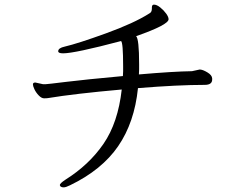

<svg xmlns="http://www.w3.org/2000/svg" viewBox="-20 -753 1040 828"><path d="M808 -446 840 -453H844Q856 -452 875 -440.5Q894 -429 895 -415V-410Q895 -387 863 -387Q748 -387 575 -373Q560 -225 489.5 -122.5Q419 -20 282 46Q264 55 254.5 55Q245 55 240 50Q238 46 238 45Q238 38 262 22Q364 -42 426.5 -133Q489 -224 505 -367Q302 -349 187 -330Q181 -329 170 -329Q159 -329 147 -341.5Q135 -354 128.5 -368Q122 -382 122 -389Q122 -396 130 -397H133L165 -390H178Q184 -390 265.5 -400Q347 -410 510 -425Q511 -436 511 -446V-468Q511 -570 502 -576Q302 -523 252 -523Q231 -523 231 -532Q231 -546 259 -552Q315 -565 436.5 -609Q558 -653 624 -695Q635 -700 635 -716V-721Q635 -733 644 -733Q656 -733 671 -721Q686 -709 696.5 -694.5Q707 -680 707 -670Q707 -646 567 -597Q580 -585 580 -476Q580 -465 580 -454Q580 -443 579 -432Q729 -445 808 -446Z"/></svg>

Font: LXGW WenKai Mono Lite
Style: Regular
Weight: 400
Monospace: yes
Designer: LXGW / Fontworks Inc.
Foundry: LXGW / Fontworks Inc.
Version: Version 1.520; June 14, 2025